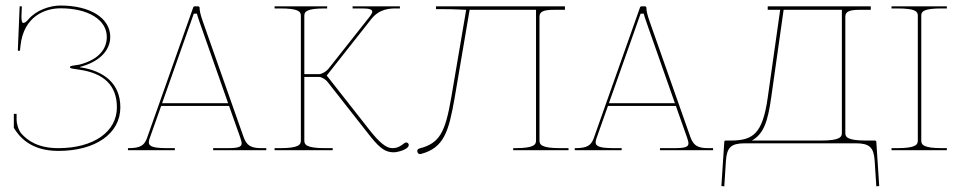

<svg xmlns="http://www.w3.org/2000/svg" viewBox="-20 -543 3470 694"><path d="M198.5 -523C160 -523 111.5 -506 84 -474.5C75.5 -464.5 69 -460 65 -460C59.5 -460 57.5 -467.5 57.5 -483C57.5 -488 58 -498 59 -520H51L44.5 -362.5C44.5 -360.5 46 -359 48.5 -359C51 -359 52.5 -360.5 52.5 -362.5L54 -377C65 -484 143 -513 198.5 -513C299 -513 366 -471.5 366 -409.5C366 -366.5 338 -328 267.5 -309.5L241.5 -305.5C236 -304.5 233 -303 233 -301V-299.5C233 -297.5 236 -296 241.5 -295L267.5 -291C353 -278.5 402.5 -236.5 402.5 -155C402.5 -66.5 318 -7.5 191 -7.5C116.5 -7.5 79 -35.5 56.5 -61C46.5 -72.5 40 -98 40 -109V-131.5H30V-82C30 -81.5 30 -80.5 30.5 -80C48 -52 87.5 2.5 191 2.5C325.5 2.5 415 -60.5 415 -155C415 -241 356.5 -287 268.5 -300V-301C341 -319.5 378.5 -362 378.5 -409.5C378.5 -477.5 306.5 -523 198.5 -523Z M566 -170 680.5 -493.5H692C692 -491 694 -485 702.5 -460L804.5 -170ZM442.5 0H612V-7.5H591.5C540 -7.5 518 -11 518 -29C518 -32.5 519 -36.5 520.5 -41.5L562.5 -160H808L848 -47C851 -37.5 853.5 -30.5 853.5 -25C853.5 -11.5 841 -7.5 800.5 -7.5H750.5V0H942.5V-7.5H925.5C886 -7.5 871 -17.5 860 -49L714 -463C703.5 -492.5 701.5 -505 701.5 -515C701.5 -517 700 -520 696.5 -520H683C681.5 -520 679.5 -519 678.5 -516.5L511.5 -44.5C502 -17.5 487.5 -7.5 444.5 -7.5H442.5Z M972.5 -520V-512.5H992.5C1058.5 -512.5 1067.5 -501.5 1067.5 -486V-35C1067.5 -20.5 1061 -7.5 992.5 -7.5H972.5V0H1182.5V-7.5H1155C1086.5 -7.5 1080 -20.5 1080 -35V-265H1132.5C1143.5 -265 1158.5 -254.5 1164 -247L1306.5 -65.5C1346 -15 1366.5 7.5 1403.5 7.5C1416.5 7.5 1457.5 -2.5 1457.5 -19C1457.5 -24.5 1453 -28 1448 -28C1446 -28 1443.5 -27 1441.5 -25.5C1427 -14 1416.5 -7.5 1397.5 -7.5C1375 -7.5 1349 -31 1317 -71.5L1161 -270L1322 -474C1351.5 -511.5 1389 -512.5 1413 -512.5H1425.5V-520H1254.5V-512.5H1289.5C1314.5 -512.5 1325.5 -509 1325.5 -501C1325.5 -496 1321.5 -489.5 1314 -480L1166.5 -293.5C1159.5 -285 1143.5 -275 1132.5 -275H1080V-486C1080 -501.5 1089 -512.5 1155 -512.5H1162.5V-520Z M2022 -520H1556V-510H1575C1632 -510 1648 -507.5 1662.5 -507.5H1665L1611 -190C1589.5 -65.5 1569.5 -25 1496.5 -6.5C1494 -6 1491 -4 1490 -2.5C1487 1.5 1488 8.5 1492.5 12C1495 14 1498 14.5 1501.5 13.5C1584.5 -8.5 1602 -66.5 1623.5 -190L1677.5 -507.5H1917.5V-35C1917.5 -20.5 1911 -7.5 1842.5 -7.5H1835V0H2035V-7.5H2005C1936.5 -7.5 1930 -20.5 1930 -35V-482.5C1930 -501 1944 -507.5 1982.5 -507.5H2022Z M2181 -170 2295.5 -493.5H2307C2307 -491 2309 -485 2317.5 -460L2419.5 -170ZM2057.5 0H2227V-7.5H2206.5C2155 -7.5 2133 -11 2133 -29C2133 -32.5 2134 -36.5 2135.5 -41.5L2177.5 -160H2423L2463 -47C2466 -37.5 2468.5 -30.5 2468.5 -25C2468.5 -11.5 2456 -7.5 2415.5 -7.5H2365.5V0H2557.5V-7.5H2540.5C2501 -7.5 2486 -17.5 2475 -49L2329 -463C2318.5 -492.5 2316.5 -505 2316.5 -515C2316.5 -517 2315 -520 2311.5 -520H2298C2296.5 -520 2294.5 -519 2293.5 -516.5L2126.5 -44.5C2117 -17.5 2102.5 -7.5 2059.5 -7.5H2057.5Z M3023 -62.5C3023 -48 3016.5 -35 2948 -35H2940.5H2697.5C2739 -58 2755 -100.5 2767.5 -190L2812.5 -507.5H3023ZM2672.5 -25H3073C3123.5 -25 3138 -10 3141.5 37.5L3147.5 130.5L3158 129.5L3147.5 -30.5C3147.5 -34 3144 -35 3142.5 -35H3140.5H3110.5C3042 -35 3035.5 -48 3035.5 -62.5V-482.5C3035.5 -501 3049.5 -507.5 3088 -507.5H3127.5V-520H2755V-507.5H2800L2755 -190C2736.5 -61 2703.5 -35 2621.5 -35H2603C2601.5 -35 2598 -34 2598 -30.5L2587.5 129.5L2598 130.5L2604 37.5C2607.5 -10 2622 -25 2672.5 -25Z M3402.5 0V-7.5H3385C3316.5 -7.5 3310 -20.5 3310 -35V-486.5C3310 -502 3319 -512.5 3385 -512.5H3402.5V-520H3202.5V-512.5H3222.5C3288.5 -512.5 3297.5 -502 3297.5 -486.5V-35C3297.5 -20.5 3291 -7.5 3222.5 -7.5H3202.5V0Z"/></svg>

Font: ZnikomitSC
Style: Regular
Weight: 100
Designer: gluk
Foundry: gluk
Version: Version 0.55